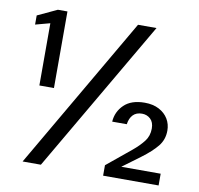

<svg xmlns="http://www.w3.org/2000/svg" viewBox="-79 -787 902 869"><g transform="rotate(10 372.5 -352.0)"><path d="M95 -352V-638L28 -620V-662L118 -704H162V-352ZM80 0 487 -700H572L164 0ZM450 0V-48L562 -140Q591 -164 610.5 -189Q630 -214 630 -248Q630 -277 614 -292Q598 -307 575 -307Q549 -307 534 -291.5Q519 -276 515 -248H448Q451 -294 484 -326Q517 -358 579 -358Q617 -358 644.5 -343.5Q672 -329 686.5 -305Q701 -281 701 -251Q701 -210 676.5 -179.5Q652 -149 605 -114L524 -54H705V0Z"/></g></svg>

Font: DM Sans 9pt
Style: Regular
Weight: 400
Designer: Colophon Foundry, Jonny Pinhorn
Foundry: Colophon Foundry
Version: Version 4.004;gftools[0.9.30]